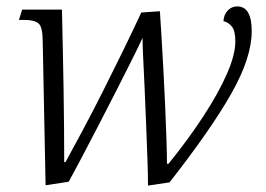

<svg xmlns="http://www.w3.org/2000/svg" viewBox="-20 -566 830 598"><path d="M441 12Q441 -25 439 -75.5Q437 -126 435 -181.5Q433 -237 430.5 -290Q428 -343 426 -384.5Q424 -426 424 -448Q414 -426 392 -382Q370 -338 342.5 -284Q315 -230 286.5 -175Q258 -120 233.5 -73.5Q209 -27 194 0L122 11L113 -437Q113 -482 100 -493Q87 -504 56 -504H39L49 -536H173Q174 -483 175.5 -419.5Q177 -356 178 -291Q179 -226 179.5 -166.5Q180 -107 180 -61H184Q207 -103 237.5 -160Q268 -217 300.5 -281.5Q333 -346 364 -409.5Q395 -473 420 -527L478 -531Q480 -501 483 -452.5Q486 -404 489 -347Q492 -290 494.5 -233.5Q497 -177 498.5 -130Q500 -83 500 -56H505Q568 -134 614.5 -205.5Q661 -277 687 -336.5Q713 -396 713 -437Q713 -470 702 -483.5Q691 -497 676 -500Q677 -520 689 -533Q701 -546 719 -546Q764 -546 764 -469Q764 -387 701 -275.5Q638 -164 508 2Z"/></svg>

Font: Noto Serif Light
Style: Italic
Weight: 300
Italic angle: -12°
Designer: Monotype Design Team
Foundry: Monotype Imaging Inc.
Version: Version 2.013